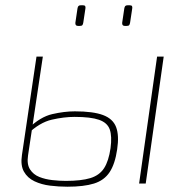

<svg xmlns="http://www.w3.org/2000/svg" viewBox="-20 -694 705 726"><path d="M142 -480 86 -106Q81 -73 93.5 -53.5Q106 -34 128.5 -25Q151 -16 178 -13Q205 -10 229 -10Q287 -10 321.5 -20.5Q356 -31 373.5 -58Q391 -85 398 -134Q404 -179 395 -204.5Q386 -230 354.5 -241Q323 -252 262 -252Q222 -252 176 -241.5Q130 -231 84 -187L87 -208Q132 -252 177.5 -262.5Q223 -273 263 -273Q332 -273 369.5 -259Q407 -245 419 -213.5Q431 -182 423 -129Q415 -74 394.5 -43Q374 -12 335.5 0Q297 12 235 12Q202 12 169.5 8Q137 4 110.5 -8.5Q84 -21 70.5 -45Q57 -69 63 -108L118 -480ZM599 -480 531 0H506L574 -480ZM294 -674Q300 -674 302 -671Q304 -668 303 -662L295 -609Q294 -602 291.5 -599Q289 -596 282 -596H275Q264 -596 265 -608L273 -662Q274 -668 276.5 -671Q279 -674 285 -674ZM471 -674Q477 -674 479 -671Q481 -668 480 -662L472 -609Q471 -602 468.5 -599Q466 -596 459 -596H452Q441 -596 442 -608L450 -662Q451 -668 453.5 -671Q456 -674 462 -674Z"/></svg>

Font: Exo 2 Thin
Style: Italic
Weight: 250
Italic angle: -8°
Designer: Natanael Gama
Foundry: Natanael Gama
Version: Version 2.010